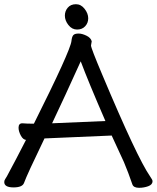

<svg xmlns="http://www.w3.org/2000/svg" viewBox="-27 -876 744 911"><path d="M220.2 -291 473.1 -301.8Q391.1 -490.7 356 -585Q278.3 -413.1 220.2 -291ZM632.8 15.1Q606.9 15.1 601.1 -1Q582 -57.1 561 -106.9L502.9 -232.9L184.1 -219.2Q101.1 -47.4 86.9 -7.8Q79.1 13.2 37.1 13.2Q-6.8 13.2 -6.8 -12.2Q-6.8 -20 -2.4 -26.1Q2 -32.2 5.9 -39.6Q9.8 -46.9 19.3 -64.9Q28.8 -83 48.3 -119.4Q67.9 -155.8 96.2 -211.9H99.1Q83 -211.9 72 -232.4Q61 -252.9 61 -270Q61 -291 79.1 -291Q98.1 -289.1 133.8 -289.1Q306.6 -634.3 312 -681.2Q314 -701.2 320.6 -709Q327.1 -716.8 346.2 -716.8Q362.3 -716.8 383.1 -706.8Q403.8 -696.8 408.2 -680.2L404.8 -660.2Q404.8 -647.9 458 -522Q624 -127 685.1 -39.1Q697.3 -22 696.8 -16.1Q696.8 0 676.3 7.6Q655.8 15.1 632.8 15.1ZM280.8 -801.8Q280.8 -823.7 294.7 -839.8Q308.6 -856 333.5 -856Q357.4 -856 374.5 -834Q391.6 -812 391.6 -789.1Q391.6 -767.1 377.2 -751.5Q362.8 -735.8 338.6 -735.8Q314.5 -735.8 297.6 -757.3Q280.8 -778.8 280.8 -801.8Z"/></svg>

Font: LXGW WenKai Screen R
Style: Regular
Weight: 400
Designer: Fontworks Inc.
Version: Version 1.235;May 31, 2022